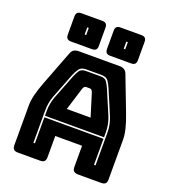

<svg xmlns="http://www.w3.org/2000/svg" viewBox="-166 -1069 1061 1191"><g transform="rotate(20 365.0 -473.5)"><path d="M170 -303Q170 -330 174.5 -353Q179 -376 186 -396L250 -560Q260 -585 272 -602.5Q284 -620 314 -620H412Q440 -620 452 -602.5Q464 -585 475 -559L544 -396Q551 -376 555.5 -353Q560 -330 560 -303V-272H170ZM330 -510 283 -358H440L393 -510Q389 -519 384.5 -523Q380 -527 374 -527H349Q343 -527 338.5 -523Q334 -519 330 -510ZM560 -90H570V-303Q570 -331 565.5 -354.5Q561 -378 553 -400L484 -563Q472 -592 458.5 -611Q445 -630 412 -630H314Q280 -630 266 -611Q252 -592 241 -564L177 -400Q169 -378 164.5 -354.5Q160 -331 160 -303V-90H170V-262H560ZM273 -36Q273 -17 264.5 -8.5Q256 0 237 0H90Q71 0 62.5 -8.5Q54 -17 54 -36V-300Q54 -330 63.5 -369Q73 -408 93 -460L180 -687Q186 -704 198.5 -712Q211 -720 231 -720H500Q519 -720 531.5 -712Q544 -704 550 -687L637 -460Q657 -408 666.5 -369Q676 -330 676 -300V-36Q676 -17 667.5 -8.5Q659 0 640 0H489Q469 0 459.5 -8.5Q450 -17 450 -36V-176H273ZM303 -760H165Q148 -760 139.5 -768Q131 -776 131 -793V-914Q131 -931 139.5 -939Q148 -947 165 -947H303Q320 -947 328 -939Q336 -931 336 -914V-793Q336 -776 328 -768Q320 -760 303 -760ZM561 -760H423Q406 -760 398 -768Q390 -776 390 -793V-914Q390 -931 398 -939Q406 -947 423 -947H561Q578 -947 586 -939Q594 -931 594 -914V-793Q594 -776 586 -768Q578 -760 561 -760ZM239 -830V-877H229V-830ZM497 -830V-877H487V-830Z"/></g></svg>

Font: Bungee Inline
Style: Regular
Weight: 400
Designer: David Jonathan Ross
Foundry: David Jonathan Ross
Version: Version 1.001;PS 1.0;hotconv 1.0.72;makeotf.lib2.5.5900